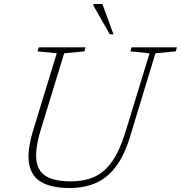

<svg xmlns="http://www.w3.org/2000/svg" viewBox="-20 -936 910 966"><path d="M185 -283Q156 -186.5 163.2 -129.8Q170.5 -73 213.8 -48.2Q257 -23.5 335 -23.5Q404.5 -23.5 456 -47Q507.5 -70.5 545.5 -125.8Q583.5 -181 612.5 -276L732.5 -668L636 -677.5L642 -698H870L864 -677.5L762 -668L635 -250.5Q606 -154.5 563 -97.5Q520 -40.5 462 -15.2Q404 10 329.5 10Q243.5 10 191.2 -18Q139 -46 126.8 -110.5Q114.5 -175 148 -284L265.5 -668L168.5 -677.5L175 -698H410.5L404.5 -677.5L303 -668ZM551 -763.5H532.5L450 -908V-916H495Z"/></svg>

Font: Newsreader 9pt ExtraLight
Style: Italic
Weight: 250
Italic angle: -17°
Designer: Hugues Gentile
Foundry: Production Type
Version: Version 1.003